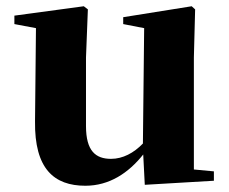

<svg xmlns="http://www.w3.org/2000/svg" viewBox="-20 -577 731 614"><path d="M443 14 664 1V-29L600 -35V-393L604 -547L593 -557L374 -522V-500L441 -487L437 -118C408 -88 373 -69 335 -69C286 -69 255 -94 255 -174V-393L261 -547L248 -557L26 -527V-500L95 -487L92 -189C90 -37 153 17 253 17C330 17 391 -24 438 -83Z"/></svg>

Font: Source Han Serif KR Heavy
Style: Regular
Weight: 900
Designer: Ryoko NISHIZUKA 西塚涼子 (kana & ideographs); Frank Grießhammer (Latin, Greek & Cyrillic); Wenlong ZHANG 张文龙 (bopomofo); San
Foundry: Adobe
Version: Version 2.001;hotconv 1.1.0;makeotfexe 2.6.0